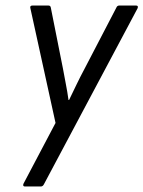

<svg xmlns="http://www.w3.org/2000/svg" viewBox="-20 -675 519 695"><path d="M70 0Q66 0 64.5 -2.5Q63 -5 65 -10L181 -230L90 -645Q87 -655 98 -655H155Q163 -655 164 -647L208 -426Q213 -398 218.5 -370Q224 -342 228 -313H230Q244 -342 257.5 -370Q271 -398 286 -426L401 -647Q404 -655 412 -655H472Q477 -655 478.5 -652.5Q480 -650 478 -645L139 -8Q135 0 128 0Z"/></svg>

Font: Sofia Sans Condensed
Style: Italic
Weight: 400
Italic angle: -9°
Designer: Botio Nikoltchev, Ani Petrova
Foundry: lettersoup
Version: Version 4.101